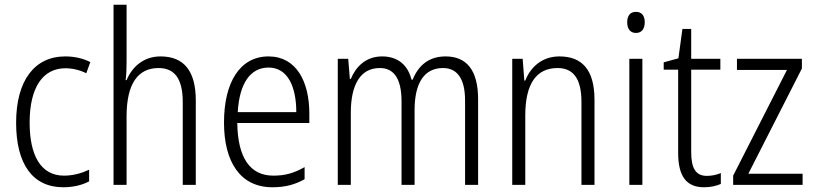

<svg xmlns="http://www.w3.org/2000/svg" viewBox="-20 -780 3436 810"><path d="M247 10C288 10 327 1 356 -15V-64C324 -49 288 -39 250 -39C151 -39 105 -126 105 -263C105 -410 160 -492 256 -492C285 -492 316 -485 344 -471L361 -518C332 -533 296 -542 255 -542C127 -542 48 -442 48 -262C48 -89 117 10 247 10Z M514 -760H459V0H514V-289C514 -427 562 -493 649 -493C715 -493 751 -450 751 -349V0H806V-356C806 -482 755 -542 657 -542C585 -542 537 -497 514 -442H510C513 -466 514 -489 514 -518Z M1113 -542C991 -542 925 -431 925 -263C925 -98 993 10 1129 10C1183 10 1224 -1 1265 -24V-75C1219 -49 1182 -39 1133 -39C1034 -39 983 -116 981 -261H1285V-301C1285 -436 1230 -542 1113 -542ZM1113 -495C1194 -495 1230 -414 1230 -307H983C990 -431 1038 -495 1113 -495Z M1860 -542C1791 -542 1746 -506 1721 -444H1716C1701 -504 1660 -542 1592 -542C1523 -542 1481 -498 1460 -447H1456L1449 -532H1405V0H1460V-305C1460 -420 1499 -493 1582 -493C1638 -493 1674 -454 1674 -352V0H1729V-315C1729 -432 1771 -493 1849 -493C1906 -493 1942 -452 1942 -356V0H1997V-361C1997 -486 1947 -542 1860 -542Z M2340 -542C2267 -542 2218 -497 2196 -440H2192L2185 -532H2141V0H2196V-293C2196 -428 2244 -493 2332 -493C2398 -493 2433 -449 2433 -350V0H2488V-359C2488 -485 2436 -542 2340 -542Z M2663 -730C2638 -730 2626 -713 2626 -686C2626 -658 2639 -641 2663 -641C2687 -641 2700 -658 2700 -686C2700 -713 2688 -730 2663 -730ZM2690 -532H2635V0H2690Z M2962 -38C2914 -38 2896 -72 2896 -138V-486H3019V-532H2896V-658H2859L2842 -534L2780 -517V-486H2841V-135C2841 -36 2876 10 2950 10C2979 10 3003 4 3021 -4V-50C3005 -43 2984 -38 2962 -38Z M3366 0V-47H3137L3363 -491V-532H3089V-485H3300L3073 -39V0Z"/></svg>

Font: Noto Sans Display SemiCondensed Light
Style: Regular
Weight: 300
Width: 4
Designer: Monotype Design Team
Foundry: Monotype Imaging Inc.
Version: Version 1.900